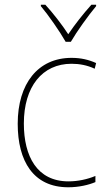

<svg xmlns="http://www.w3.org/2000/svg" viewBox="-20 -783 454 813"><path d="M258 -606H280C305 -649 352 -715 387 -757V-763H367C331 -723 296 -678 269 -638C243 -678 205 -727 172 -763H153V-757C185 -719 233 -650 258 -606ZM269 10C314 10 356 0 384 -12V-38C351 -24 310 -15 270 -15C137 -15 81 -121 81 -260C81 -416 159 -513 283 -513C316 -513 349 -507 381 -492L387 -516C356 -530 323 -538 283 -538C141 -538 55 -429 55 -259C55 -101 121 10 269 10Z"/></svg>

Font: Noto Sans Sinhala SemiCondensed Thin
Style: Regular
Weight: 100
Width: 4
Designer: Jelle Bosma - Monotype Design Team
Foundry: Monotype Imaging Inc.
Version: Version 2.006